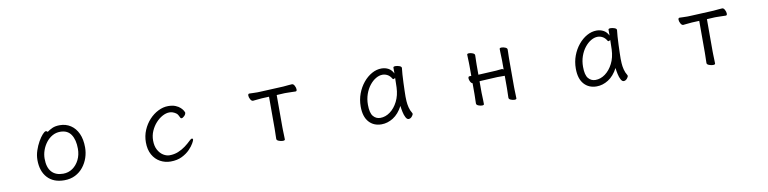

<svg xmlns="http://www.w3.org/2000/svg" viewBox="-14 -1113 7028 1758"><g transform="rotate(-10 3500.0 -234.0)"><path d="M413 -445Q433 -460 461 -473Q489 -486 531 -486Q588 -486 632 -457Q676 -428 700.5 -374.5Q725 -321 725 -245Q725 -197 709.5 -150.5Q694 -104 663.5 -65.5Q633 -27 588.5 -4.5Q544 18 486 18Q386 18 330.5 -42.5Q275 -103 275 -207Q275 -251 289.5 -294.5Q304 -338 324.5 -374Q345 -410 365 -432Q385 -454 396 -454Q406 -454 413 -445ZM486 -43Q535 -43 573.5 -69.5Q612 -96 635 -142Q658 -188 658 -245Q658 -328 625.5 -377Q593 -426 525 -426Q485 -426 451.5 -407Q418 -388 393.5 -356Q369 -324 355.5 -285.5Q342 -247 342 -208Q342 -126 379.5 -84.5Q417 -43 486 -43Z M1711 -143Q1711 -137 1697 -111.5Q1683 -86 1654 -56Q1625 -26 1580.5 -4Q1536 18 1475 18Q1423 18 1378.5 -6.5Q1334 -31 1307.5 -78.5Q1281 -126 1281 -194Q1281 -254 1303.5 -307Q1326 -360 1363 -400Q1400 -440 1446 -463Q1492 -486 1538 -486Q1579 -486 1607 -474.5Q1635 -463 1651.5 -447Q1668 -431 1675.5 -417.5Q1683 -404 1683 -401Q1683 -385 1668 -370Q1653 -355 1641 -355Q1635 -355 1632 -360Q1625 -374 1618 -387Q1611 -400 1600 -407Q1571 -427 1540 -427Q1509 -427 1475.5 -409Q1442 -391 1413.5 -359.5Q1385 -328 1367 -287Q1349 -246 1349 -199Q1349 -147 1368.5 -111.5Q1388 -76 1417 -58Q1446 -40 1475 -40Q1518 -40 1555 -55Q1592 -70 1623.5 -93.5Q1655 -117 1678 -140Q1693 -155 1702 -155Q1711 -155 1711 -143Z M2464 -410 2396 -407Q2372 -406 2348 -402.5Q2324 -399 2313 -399Q2300 -399 2289.5 -418Q2279 -437 2279 -453Q2279 -470 2292 -470Q2300 -470 2320.5 -469Q2341 -468 2364 -468Q2372 -468 2380 -468.5Q2388 -469 2395 -469L2608 -479Q2633 -481 2657 -483.5Q2681 -486 2691 -486Q2704 -486 2714 -467Q2724 -448 2724 -432Q2724 -415 2712 -415Q2703 -415 2677.5 -416Q2652 -417 2626 -417H2609L2536 -413V-115Q2536 -109 2536.5 -86Q2537 -63 2538 -38Q2539 -13 2539 0Q2539 10 2518 10Q2502 10 2482 2.5Q2462 -5 2462 -18Q2462 -26 2462.5 -46.5Q2463 -67 2463.5 -87.5Q2464 -108 2464 -115Z M3708 -457Q3705 -435 3702.5 -398.5Q3700 -362 3698.5 -321.5Q3697 -281 3696 -246Q3695 -211 3695 -193Q3695 -179 3696.5 -151.5Q3698 -124 3705.5 -93Q3713 -62 3730 -35Q3732 -31 3732 -29Q3732 -18 3718.5 -2.5Q3705 13 3688 13Q3673 13 3661.5 -8.5Q3650 -30 3643.5 -60.5Q3637 -91 3634 -118Q3597 -48 3544.5 -15Q3492 18 3436 18Q3363 18 3319 -31.5Q3275 -81 3275 -175Q3275 -239 3296 -295Q3317 -351 3352.5 -394Q3388 -437 3432 -461.5Q3476 -486 3522 -486Q3557 -486 3586 -470.5Q3615 -455 3632 -420V-475Q3632 -485 3653 -485Q3670 -485 3689 -478Q3708 -471 3708 -459ZM3631 -380Q3622 -371 3614 -371Q3610 -371 3607 -375Q3590 -404 3567.5 -416Q3545 -428 3522 -428Q3491 -428 3459.5 -409.5Q3428 -391 3401.5 -357.5Q3375 -324 3359 -278.5Q3343 -233 3343 -180Q3343 -104 3369 -73Q3395 -42 3435 -42Q3483 -42 3526 -73.5Q3569 -105 3597.5 -161Q3626 -217 3629 -291Q3630 -305 3630 -330Q3630 -355 3631 -380Z M4623 -224H4554L4400 -216Q4399 -216 4397 -216L4390 -215Q4389 -215 4387 -215V-108Q4387 -102 4388 -81Q4389 -60 4389.5 -37Q4390 -14 4390 -2Q4390 8 4371 8Q4355 8 4337 0.5Q4319 -7 4319 -20Q4319 -28 4319.5 -46.5Q4320 -65 4320.5 -83Q4321 -101 4321 -108V-208Q4309 -211 4300.5 -228Q4292 -245 4292 -258Q4292 -276 4305 -276H4321V-367Q4321 -377 4320.5 -398Q4320 -419 4319 -441Q4318 -463 4318 -474Q4318 -484 4337 -484Q4353 -484 4371 -476.5Q4389 -469 4389 -456Q4389 -448 4388.5 -431.5Q4388 -415 4387.5 -397Q4387 -379 4387 -367V-275Q4390 -276 4393.5 -276Q4397 -276 4399 -276L4553 -284Q4568 -285 4582.5 -287Q4597 -289 4607 -289Q4616 -289 4623 -282V-367Q4623 -377 4622 -398Q4621 -419 4620.5 -441Q4620 -463 4620 -474Q4620 -484 4639 -484Q4655 -484 4673 -476.5Q4691 -469 4691 -456Q4691 -448 4690.5 -431.5Q4690 -415 4689.5 -397Q4689 -379 4689 -367V-108Q4689 -102 4689.5 -81Q4690 -60 4691 -37Q4692 -14 4692 -2Q4692 8 4673 8Q4657 8 4639 0.5Q4621 -7 4621 -20Q4621 -28 4621.5 -46.5Q4622 -65 4622.5 -83Q4623 -101 4623 -108Z M5708 -457Q5705 -435 5702.5 -398.5Q5700 -362 5698.5 -321.5Q5697 -281 5696 -246Q5695 -211 5695 -193Q5695 -179 5696.5 -151.5Q5698 -124 5705.5 -93Q5713 -62 5730 -35Q5732 -31 5732 -29Q5732 -18 5718.5 -2.5Q5705 13 5688 13Q5673 13 5661.5 -8.5Q5650 -30 5643.5 -60.5Q5637 -91 5634 -118Q5597 -48 5544.5 -15Q5492 18 5436 18Q5363 18 5319 -31.5Q5275 -81 5275 -175Q5275 -239 5296 -295Q5317 -351 5352.5 -394Q5388 -437 5432 -461.5Q5476 -486 5522 -486Q5557 -486 5586 -470.5Q5615 -455 5632 -420V-475Q5632 -485 5653 -485Q5670 -485 5689 -478Q5708 -471 5708 -459ZM5631 -380Q5622 -371 5614 -371Q5610 -371 5607 -375Q5590 -404 5567.5 -416Q5545 -428 5522 -428Q5491 -428 5459.5 -409.5Q5428 -391 5401.5 -357.5Q5375 -324 5359 -278.5Q5343 -233 5343 -180Q5343 -104 5369 -73Q5395 -42 5435 -42Q5483 -42 5526 -73.5Q5569 -105 5597.5 -161Q5626 -217 5629 -291Q5630 -305 5630 -330Q5630 -355 5631 -380Z M6464 -410 6396 -407Q6372 -406 6348 -402.5Q6324 -399 6313 -399Q6300 -399 6289.5 -418Q6279 -437 6279 -453Q6279 -470 6292 -470Q6300 -470 6320.5 -469Q6341 -468 6364 -468Q6372 -468 6380 -468.5Q6388 -469 6395 -469L6608 -479Q6633 -481 6657 -483.5Q6681 -486 6691 -486Q6704 -486 6714 -467Q6724 -448 6724 -432Q6724 -415 6712 -415Q6703 -415 6677.5 -416Q6652 -417 6626 -417H6609L6536 -413V-115Q6536 -109 6536.5 -86Q6537 -63 6538 -38Q6539 -13 6539 0Q6539 10 6518 10Q6502 10 6482 2.5Q6462 -5 6462 -18Q6462 -26 6462.5 -46.5Q6463 -67 6463.5 -87.5Q6464 -108 6464 -115Z"/></g></svg>

Font: Klee One SemiBold
Style: Regular
Weight: 600
Designer: Fontworks Inc.
Foundry: Fontworks Inc.
Version: Version 1.00;January 12, 2022;FontCreator 13.0.0.2683 64-bit